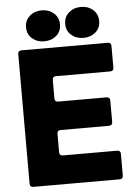

<svg xmlns="http://www.w3.org/2000/svg" viewBox="-63 -1022 750 1069"><g transform="rotate(-5 312.0 -487.5)"><path d="M80 0Q60 0 60 -20V-743Q60 -763 80 -763H561Q581 -763 581 -743V-623Q581 -603 561 -603H259Q239 -603 239 -583V-481Q239 -461 259 -461H528Q548 -461 548 -441V-322Q548 -302 528 -302H259Q239 -302 239 -282V-180Q239 -160 259 -160H561Q581 -160 581 -140V-20Q581 0 561 0ZM116 -888Q116 -927 143.5 -951Q171 -975 211 -975Q251 -975 278.5 -951Q306 -927 306 -888Q306 -849 278.5 -825.5Q251 -802 211 -802Q171 -802 143.5 -825.5Q116 -849 116 -888ZM335 -888Q335 -927 362.5 -951Q390 -975 430 -975Q470 -975 497.5 -951Q525 -927 525 -888Q525 -849 497.5 -825.5Q470 -802 430 -802Q390 -802 362.5 -825.5Q335 -849 335 -888Z"/></g></svg>

Font: Open Sauce Two Black
Style: Regular
Weight: 900
Designer: Alfredo Marco Pradil
Foundry: Creative Sauce Fz LLC
Version: Version 1.477